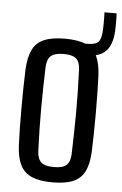

<svg xmlns="http://www.w3.org/2000/svg" viewBox="-53 -772 520 819"><g transform="rotate(5 207.0 -363.0)"><path d="M202.9 7.6Q147.5 7.6 114 -7Q80.5 -21.7 64.7 -53.6Q48.9 -85.5 46.5 -137.3Q45.1 -167.1 44.4 -207.9Q43.7 -248.6 43.7 -293.7Q43.7 -338.8 44.4 -382.7Q45.1 -426.6 46.5 -462.5Q49.4 -515.3 65.1 -547.2Q80.7 -579.1 114.2 -593.3Q147.6 -607.6 202.9 -607.6Q259.5 -607.6 292.6 -592.9Q325.8 -578.1 341.1 -546.3Q356.3 -514.4 358.7 -462.5Q360.1 -429.6 360.8 -388.5Q361.6 -347.5 361.6 -303.5Q361.6 -259.4 360.8 -216.7Q360.1 -174 358.7 -137.3Q356.2 -85.5 340.8 -53.6Q325.3 -21.7 292.1 -7Q259 7.6 202.9 7.6ZM202.9 -57.9Q242.2 -57.9 257.5 -72.7Q272.8 -87.6 274.1 -119.2Q275.6 -164.5 276.5 -209.2Q277.5 -253.9 277.7 -298.8Q277.9 -343.7 276.9 -389.1Q276 -434.6 274.1 -481.4Q272.8 -514.1 256.9 -528.1Q241 -542.1 202.9 -542.1Q164.7 -542.1 148.3 -527.3Q132 -512.5 131 -479.8Q129.6 -440.6 128.7 -396.8Q127.8 -353 127.6 -306.6Q127.4 -260.3 128.3 -213.3Q129.3 -166.3 131.2 -120.4Q132.6 -87.2 148.6 -72.5Q164.7 -57.9 202.9 -57.9ZM303.3 -544.9Q299 -544.9 293.8 -545.6Q288.7 -546.2 283.3 -546.9V-594.1Q290 -594.1 294.5 -594.1Q299 -594.1 303.3 -594.1Q336.4 -594.9 347.8 -608.2Q359.2 -621.6 360.9 -658.2Q361.4 -668.1 361.6 -682.2Q361.9 -696.2 361.6 -710.3Q361.4 -724.4 360.9 -734.3H413.1Q413.6 -724.4 413.8 -710.3Q414.1 -696.2 413.8 -682.2Q413.6 -668.1 413.1 -658.2Q409.8 -600.2 383.5 -572.6Q357.3 -544.9 303.3 -544.9Z"/></g></svg>

Font: Big Shoulders Text SC Thin
Style: Regular
Weight: 100
Designer: Patric King
Foundry: XO Type Co
Version: Version 2.002